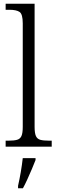

<svg xmlns="http://www.w3.org/2000/svg" viewBox="-20 -780 305 1021"><path d="M10 0V-32H26Q54 -32 70.5 -36.5Q87 -41 94 -56.5Q101 -72 101 -105V-656Q101 -705 84 -716.5Q67 -728 30 -728H10V-760H164V-105Q164 -72 171 -56.5Q178 -41 194.5 -36.5Q211 -32 240 -32H255V0ZM76 208Q84 173 90.5 135Q97 97 101 61H169V71Q161 92 149.5 119Q138 146 125.5 173.5Q113 201 102 221H76Z"/></svg>

Font: Noto Serif Armenian SemiCondensed Light
Style: Regular
Weight: 300
Width: 4
Designer: Monotype Design Team
Foundry: Monotype Imaging Inc.
Version: Version 2.008; ttfautohint (v1.8.4.7-5d5b)